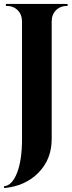

<svg xmlns="http://www.w3.org/2000/svg" viewBox="-30 -770 364 977"><path d="M-9 187 -10 178Q32 174 57 109Q82 44 82 -62V-660Q82 -696 60 -718Q38 -740 2 -740H0V-750H314V-740H313Q277 -740 255 -718Q233 -696 233 -660V-62Q233 40 166 108.5Q99 177 -9 187Z"/></svg>

Font: Gloock
Style: Regular
Weight: 400
Designer: Duarte Pinto
Foundry: Duarte Pinto
Version: Version 1.000